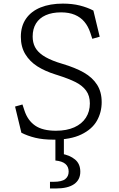

<svg xmlns="http://www.w3.org/2000/svg" viewBox="-20 -762 660 1064"><path d="M98.5 -26.5 63.5 -171.5 104.5 -183 115.5 -149.5Q133.5 -94.5 174.8 -66Q216 -37.5 290 -37.5Q349.5 -37.5 391.8 -56.5Q434 -75.5 456 -109.8Q478 -144 478 -189Q478 -231.5 457.2 -259.8Q436.5 -288 398.8 -307Q361 -326 298 -346L287 -349.5Q229.5 -367.5 187.2 -394.2Q145 -421 120.2 -461.8Q95.5 -502.5 95.5 -558Q95.5 -617 124 -658.2Q152.5 -699.5 205 -720.8Q257.5 -742 328.5 -742Q380.5 -742 422.2 -731.5Q464 -721 497.5 -703.5L532.5 -558.5L491.5 -547L480.5 -580.5Q468.5 -616.5 447.5 -641.5Q426.5 -666.5 394.5 -680Q362.5 -693.5 318.5 -693.5Q269 -693.5 233.5 -677.8Q198 -662 179.5 -632Q161 -602 161 -559.5Q161 -526.5 174 -501.2Q187 -476 217 -455.2Q247 -434.5 298 -417Q297.5 -417.5 325 -408.5Q397.5 -387 445 -359.8Q492.5 -332.5 518 -292.5Q543.5 -252.5 543.5 -196Q543.5 -139.5 516.8 -92.5Q490 -45.5 430.5 -16.8Q371 12 277.5 12Q218.5 12 175.5 1.5Q132.5 -9 98.5 -26.5ZM257 245.5H276.5Q322.5 245.5 341.5 230.5Q360.5 215.5 360.5 189Q360.5 162 342.5 146.5Q324.5 131 287 127.5V-24H334V114L318.5 89.5Q366.5 97.5 395.8 121.8Q425 146 425 189.5Q425 234.5 390.5 258.5Q356 282.5 289 282.5H257Z"/></svg>

Font: Monaspace Xenon Var
Style: Regular
Weight: 400
Designer: Riley Cran and the Lettermatic Team
Version: Version 1.000 (Monaspace Xenon Var)